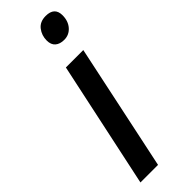

<svg xmlns="http://www.w3.org/2000/svg" viewBox="-252 -758 772 772"><g transform="rotate(-45 134.5 -371.5)"><path d="M204 -622Q180 -622 166 -634Q152 -646 152 -670Q152 -699 169 -721Q186 -743 219 -743Q269 -743 269 -697Q269 -664 250.5 -643Q232 -622 204 -622ZM15 0 130 -539H229L115 0Z"/></g></svg>

Font: Noto Sans SemiCondensed Medium
Style: Italic
Weight: 500
Width: 4
Italic angle: -12°
Designer: Monotype Design Team
Foundry: Monotype Imaging Inc.
Version: Version 2.013; ttfautohint (v1.8.4.7-5d5b)